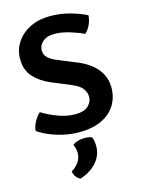

<svg xmlns="http://www.w3.org/2000/svg" viewBox="-142 -776 839 1138"><g transform="rotate(-15 278.0 -207.0)"><path d="M22.5 -60.5Q25 -89.5 40.5 -117.2Q56 -145 75.5 -162Q119 -135 172.2 -115.2Q225.5 -95.5 278 -95.5Q329.5 -95.5 355.5 -119Q381.5 -142.5 381.5 -175Q381.5 -200 364.8 -224Q348 -248 305 -266L184.5 -316Q122 -342.5 83 -385Q44 -427.5 44 -495.5Q44 -554 74.8 -599.2Q105.5 -644.5 158.5 -670.5Q211.5 -696.5 279 -696.5Q346 -696.5 404.8 -679.5Q463.5 -662.5 502.5 -642.5Q501 -613.5 488.5 -586Q476 -558.5 456 -540.5Q417.5 -559 368.5 -573.5Q319.5 -588 280 -588Q231 -588 206 -565Q181 -542 181 -512.5Q181 -486.5 198.8 -468.8Q216.5 -451 251.5 -436L373 -386Q418.5 -367 452.5 -339Q486.5 -311 505 -274.5Q523.5 -238 523.5 -193.5Q523.5 -135 495.2 -88Q467 -41 410.8 -13.8Q354.5 13.5 269.5 13.5Q207.5 13.5 141.5 -5.8Q75.5 -25 22.5 -60.5ZM335.5 61.5Q340.5 71 343.5 87Q346.5 103 346.5 118Q346.5 174 309.2 216.8Q272 259.5 207.5 281Q192 275.5 181.2 260.5Q170.5 245.5 167 226.5Q230 188 230 128.5Q230 115.5 226.8 101.8Q223.5 88 217 76Q248 54.5 293 54.5Q304.5 54.5 315.2 56.2Q326 58 335.5 61.5Z"/></g></svg>

Font: Signika Light SemiBold
Style: Regular
Weight: 600
Version: Version 2.003;gftools[0.9.32]